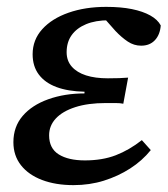

<svg xmlns="http://www.w3.org/2000/svg" viewBox="-20 -526 488 559"><path d="M194 13Q142 13 102.5 -2Q63 -17 41 -45Q19 -73 19 -112Q19 -157 46 -188.5Q73 -220 120.5 -237Q168 -254 226 -254V-259Q178 -260 144.5 -272.5Q111 -285 93 -309Q75 -333 75 -368Q75 -410 103 -441Q131 -472 179.5 -489Q228 -506 289 -506Q332 -506 364 -499.5Q396 -493 417.5 -481Q439 -469 448 -452Q446 -425 431 -409Q416 -393 391 -393Q370 -393 352 -405Q334 -417 316 -436L278 -479H362L364 -460Q349 -463 333.5 -465Q318 -467 297 -467Q258 -467 230.5 -455.5Q203 -444 188.5 -423.5Q174 -403 174 -374Q174 -349 189 -332Q204 -315 230.5 -306.5Q257 -298 294 -298Q315 -298 327 -298.5Q339 -299 353 -300L339 -224Q330 -226 316.5 -226Q303 -226 288 -226Q236 -226 199 -214Q162 -202 142.5 -181Q123 -160 123 -132Q123 -94 151 -76.5Q179 -59 227 -59Q278 -59 317 -74Q356 -89 393 -118L419 -89Q394 -58 359 -35.5Q324 -13 282.5 0Q241 13 194 13Z"/></svg>

Font: Source Serif 4 Medium
Style: Italic
Weight: 500
Italic angle: -12°
Designer: Frank Grießhammer
Foundry: Adobe Systems Incorporated
Version: Version 4.004;hotconv 1.0.116;makeotfexe 2.5.65601